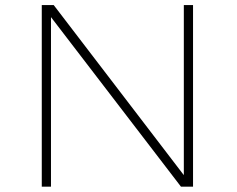

<svg xmlns="http://www.w3.org/2000/svg" viewBox="-20 -720 915 740"><path d="M141 -0.5V-700.5H187L688.5 -45V-700.5H724V-0.5H677.5L176.5 -654V-0.5Z"/></svg>

Font: Trispace SemiExpanded Thin
Style: Regular
Weight: 100
Width: 6
Designer: Tyler Finck
Foundry: Etcetera Type Company
Version: Version 1.210; ttfautohint (v1.8.3)